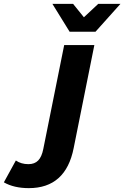

<svg xmlns="http://www.w3.org/2000/svg" viewBox="-200 -771 643 993"><path d="M-51 202Q-89 202 -121.5 194.5Q-154 187 -180 172L-118 59Q-91 78 -53 78Q-21 78 -2.5 59Q16 40 24 -1L132 -538H288L181 -5Q140 202 -51 202ZM160 -607 71 -751H178L274 -632H181L308 -751H423L294 -607Z"/></svg>

Font: Montserrat Thin
Style: Bold Italic
Weight: 700
Italic angle: -11.3°
Version: Version 9.000